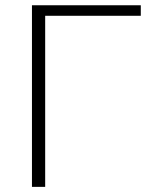

<svg xmlns="http://www.w3.org/2000/svg" viewBox="-20 -728 584 748"><path d="M528.5 -666.5H156V0H104.5V-707.5H528.5Z"/></svg>

Font: Lato Light
Style: Regular
Weight: 300
Designer: Lukasz Dziedzic
Foundry: tyPoland Lukasz Dziedzic
Version: Version 2.007; 2014-02-27